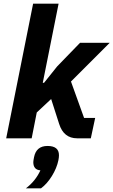

<svg xmlns="http://www.w3.org/2000/svg" viewBox="-20 -760 623 1055"><path d="M241 42Q304 42 304 93Q304 105 301 120Q292 164 265 207.5Q238 251 205 275H122Q175 235 202 176Q163 173 163 131Q163 124 167 104Q179 42 241 42ZM14 0 162 -740H302L215 -305H222L294 -395L420 -525H583L370 -312L442 -112H503L479 0H404Q330 0 305 -79L261 -216L182 -142L154 0Z"/></svg>

Font: Aneliza
Style: Bold Italic
Weight: 700
Italic angle: -11.31°
Designer: Mike Abbink, Paul van der Laan, Pieter van Rosmalen
Foundry: Bold Monday
Version: Version 3.0